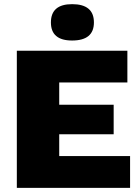

<svg xmlns="http://www.w3.org/2000/svg" viewBox="-20 -904 668 924"><path d="M61 0V-660H593V-507H265V-400H527V-258H265V-153H606V0ZM327 -884Q432 -884 432 -796Q432 -709 327 -709Q225 -709 225 -796Q225 -884 327 -884Z"/></svg>

Font: Work Sans ExtraBold
Style: Regular
Weight: 800
Designer: Wei Huang
Foundry: Wei Huang
Version: Version 2.012; ttfautohint (v1.8.3)